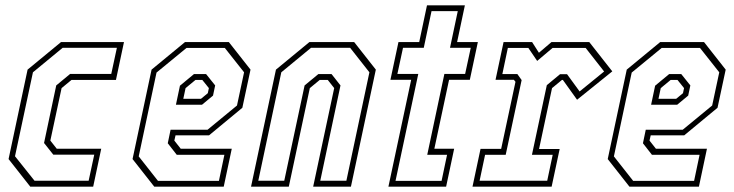

<svg xmlns="http://www.w3.org/2000/svg" viewBox="-20 -697 2742 717"><path d="M93 0 12 -103 83 -437 208 -540H443L413 -398.5H247L210 -368L168 -172L192 -141.5H358L328 0ZM109 -22H311L332 -119.5H179L144.5 -163L190 -378L242 -421H395.5L416.5 -518.5H214L103 -427L36 -113.5Z M834.5 -540 915.5 -437 885 -294.5 760.5 -191.5H635.5L631 -172L655 -141.5H845.5L815.5 0H556L475 -103L546 -437L671 -540ZM819.5 -518H676.5L564.5 -426L498 -113L570 -21.5H797.5L818 -119H640L606.5 -162L617 -212.5H755L865 -303L891.5 -427ZM749.5 -420.5 783.5 -378 775.5 -340 734.5 -306H637L652 -377L704.5 -420.5ZM735.5 -398.5H710L673 -368L664.5 -328H730.5L756 -349L760 -368Z M917.5 0 1010.5 -437 1135.5 -540H1302.5L1383.5 -437L1290.5 0H1149.5L1228 -368L1204 -398.5H1174L1137 -368L1058.5 0ZM944.5 -22H1041.5L1117.5 -378L1169 -420.5H1218L1251.5 -378L1176 -22H1273.5L1359.5 -427L1287.5 -518.5H1141.5L1030.5 -427Z M1430.5 0 1515.5 -399H1438L1468 -540H1545.5L1574.5 -677H1716L1687 -540H1764.5L1734.5 -399H1657L1602 -141.5H1676L1646 0ZM1457 -21.5H1629L1649.5 -119H1575.5L1639.5 -421H1717L1738 -518.5H1660.5L1689.5 -655.5H1591.5L1562.5 -518.5H1485L1464 -421H1542Z M1744.5 0 1774.5 -141H1851.5L1905 -391.5L1899 -399H1830.5L1860.5 -540H1967L1992.5 -500L2039.5 -540H2180.5L2266.5 -430.5L2135 -324.5L2082 -398.5H2078.5L2041.5 -368L1993 -140.5H2070L2040 0ZM1771 -22H2023.5L2044 -119H1966.5L2022 -379L2071.5 -420H2097.5L2144.5 -355.5L2236 -430L2167 -518H2043.5L1986 -469.5L1953 -518H1876.5L1856 -420.5H1912L1928 -398L1868.5 -119H1791.5Z M2609 -540 2690 -437 2659.5 -294.5 2535 -191.5H2410L2405.5 -172L2429.5 -141.5H2620L2590 0H2330.5L2249.5 -103L2320.5 -437L2445.5 -540ZM2594 -518H2451L2339 -426L2272.5 -113L2344.5 -21.5H2572L2592.5 -119H2414.5L2381 -162L2391.5 -212.5H2529.5L2639.5 -303L2666 -427ZM2524 -420.5 2558 -378 2550 -340 2509 -306H2411.5L2426.5 -377L2479 -420.5ZM2510 -398.5H2484.5L2447.5 -368L2439 -328H2505L2530.5 -349L2534.5 -368Z"/></svg>

Font: Tourney Condensed ExtraLight
Style: Italic
Weight: 200
Width: 3
Italic angle: -12°
Designer: Tyler Finck
Foundry: Etcetera Type Co
Version: Version 1.010; ttfautohint (v1.8.3)